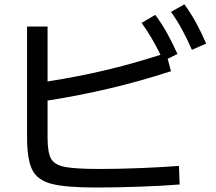

<svg xmlns="http://www.w3.org/2000/svg" viewBox="-20 -835 978 869"><path d="M102.5 -214.8V-714.8H195.3V-466.3Q334 -488.3 452.4 -516.1Q570.8 -543.9 706.5 -586.9Q667 -667.5 621.1 -731.4L682.6 -767.6Q711.4 -729.5 734.4 -688.2Q757.3 -647 783.2 -590.8L738.8 -568.8L753.9 -512.7Q613.8 -467.3 477.5 -435.1Q341.3 -402.8 195.3 -379.9V-211.9Q195.3 -145 210.9 -116.9Q226.6 -88.9 273.4 -79.6Q320.3 -70.3 432.6 -70.3Q518.6 -70.3 614.7 -74.2Q710.9 -78.1 790 -84L793 0Q716.3 6.3 609.9 10Q503.4 13.7 414.1 13.7Q275.9 13.7 212.4 -3.2Q148.9 -20 125.7 -66.9Q102.5 -113.8 102.5 -214.8ZM753.9 -781.2 814.5 -815.4Q843.3 -775.9 866.7 -733.4Q890.1 -690.9 913.1 -637.7L848.6 -609.4Q825.7 -661.6 803.2 -702.6Q780.8 -743.7 753.9 -781.2Z"/></svg>

Font: Pretendard Medium
Style: Regular
Weight: 500
Designer: Base glyphs from Inter by Rasmus Andersson; Hangeul glyphs from Noto Sans CJK(Source Han Sans) by Jang Soo-young and Kan
Foundry: Kil Hyung-jin
Version: Version 1.309